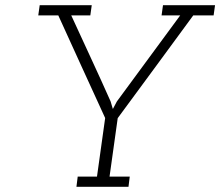

<svg xmlns="http://www.w3.org/2000/svg" viewBox="-20 -720 849 740"><path d="M279.5 -39.4 274.6 0H475.2L480.1 -39.4H402.2L433.7 -264.7Q506.6 -363.7 579.2 -462.3Q651.9 -561 724.8 -660.6H803.3L808.8 -700H608.2L602.7 -660.6H674.5L430.4 -328.9L415.6 -301H414.6L406.4 -328.9Q369.3 -412.4 331.1 -494.7Q293 -577 254.6 -660.6H328.1L333.6 -700H133L127.5 -660.6H204.7Q249.8 -561.6 294.8 -462.8Q339.8 -364.1 385.3 -265.1L353.8 -39.4Z"/></svg>

Font: Josefin Slab Thin
Style: Italic
Weight: 100
Italic angle: -12°
Designer: Santiago Orozco
Foundry: Typemade
Version: Version 2.000